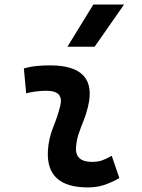

<svg xmlns="http://www.w3.org/2000/svg" viewBox="-20 -815 626 845"><path d="M471.7 -129.4 505.4 -31.2Q475.6 -14.2 442.4 -2.2Q409.2 9.8 366.2 9.8Q180.7 9.8 190.9 -153.3Q194.3 -206.5 214.4 -255.9Q234.4 -305.2 245.1 -349.1Q262.2 -415.5 184.6 -415.5Q138.2 -415.5 95.2 -404.3L85 -513.7Q113.8 -522 142.6 -524.7Q171.4 -527.3 200.2 -527.3Q411.6 -527.3 367.2 -345.2Q359.4 -312 347.7 -283.4Q335.9 -254.9 326.4 -226.8Q316.9 -198.7 314.5 -166.5Q310.1 -102.5 385.3 -102.5Q409.7 -102.5 428 -108.6Q446.3 -114.7 471.7 -129.4ZM276.9 -609.4 390.6 -794.9H525.9L396.5 -609.4Z"/></svg>

Font: Cascadia Code NF SemiBold
Style: Italic
Weight: 600
Italic angle: -10°
Monospace: yes
Designer: Aaron Bell
Foundry: Saja Typeworks
Version: Version 2404.023; ttfautohint (v1.8.4)